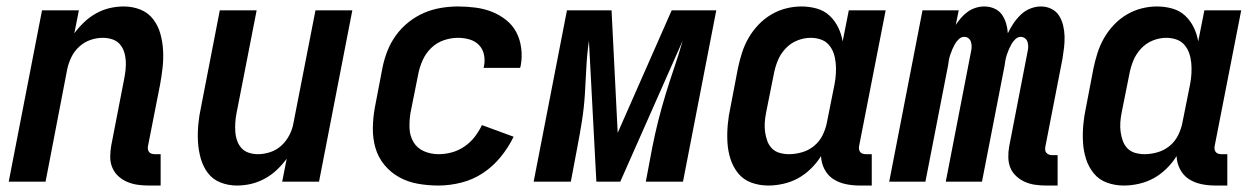

<svg xmlns="http://www.w3.org/2000/svg" viewBox="-20 -562 3890 594"><path d="M440 12Q422 12 405 9.5Q388 7 373 0.5Q358 -6 346 -17Q334 -28 327.5 -43.5Q321 -59 321 -76Q321 -93 324 -111L364 -317Q367 -332 368.5 -346.5Q370 -361 369 -375.5Q368 -390 363.5 -403Q359 -416 350 -426Q341 -436 327 -440.5Q313 -445 298 -445Q279 -445 260 -438.5Q241 -432 225.5 -418Q210 -404 201 -385.5Q192 -367 188 -348L121 0H7L110 -530H224L210 -459Q224 -478 241 -494Q258 -510 278 -521Q298 -532 319.5 -537Q341 -542 363 -542Q390 -542 414 -532.5Q438 -523 453.5 -503Q469 -483 476 -458Q483 -433 484.5 -406.5Q486 -380 483 -353Q480 -326 475 -299L438 -111Q437 -106 437.5 -101Q438 -96 441 -92Q444 -88 449 -86.5Q454 -85 459 -85H477V12Z M713 12Q686 12 662 2.5Q638 -7 623 -27Q608 -47 601 -72Q594 -97 592.5 -123.5Q591 -150 593.5 -177Q596 -204 602 -231L660 -530H774L712 -213Q709 -198 708 -183.5Q707 -169 708 -154.5Q709 -140 713.5 -127Q718 -114 727 -104Q736 -94 749.5 -89.5Q763 -85 778 -85Q797 -85 816.5 -91.5Q836 -98 851 -112Q866 -126 875.5 -144.5Q885 -163 888 -182L956 -530H1070L967 0H853L867 -71Q853 -52 836 -36Q819 -20 798.5 -9Q778 2 756.5 7Q735 12 713 12Z M1337 12Q1304 12 1273 6.5Q1242 1 1215.5 -13.5Q1189 -28 1169.5 -51.5Q1150 -75 1141.5 -104.5Q1133 -134 1133.5 -166.5Q1134 -199 1140 -231L1163 -351Q1168 -377 1178 -403Q1188 -429 1204.5 -452Q1221 -475 1243.5 -493Q1266 -511 1291.5 -522Q1317 -533 1344 -537.5Q1371 -542 1397 -542Q1424 -542 1451 -538.5Q1478 -535 1502 -525.5Q1526 -516 1546 -500Q1566 -484 1577.5 -462Q1589 -440 1592.5 -413Q1596 -386 1591 -359L1589 -352H1476L1477 -356Q1481 -374 1477.5 -392Q1474 -410 1462 -422.5Q1450 -435 1432.5 -440Q1415 -445 1397 -445Q1375 -445 1353 -437.5Q1331 -430 1314 -413.5Q1297 -397 1287.5 -375.5Q1278 -354 1274 -333L1250 -213Q1246 -189 1247 -165Q1248 -141 1259.5 -122Q1271 -103 1292 -94Q1313 -85 1337 -85Q1357 -85 1377.5 -90.5Q1398 -96 1416.5 -108.5Q1435 -121 1448.5 -138.5Q1462 -156 1471 -175L1569 -139Q1553 -106 1529 -76.5Q1505 -47 1474 -26.5Q1443 -6 1407 3Q1371 12 1337 12Z M1631 0 1734 -530H1872L1891 -151L2058 -530H2196L2093 0H1978L1998 -106Q2006 -147 2016.5 -188.5Q2027 -230 2039.5 -271Q2052 -312 2066 -353Q2080 -394 2092 -436L1899 0H1825L1802 -436Q1796 -394 1794 -353Q1792 -312 1789.5 -271Q1787 -230 1780.5 -188.5Q1774 -147 1766 -106L1746 0Z M2357 12Q2329 12 2304.5 3Q2280 -6 2264 -25.5Q2248 -45 2240 -70Q2232 -95 2230.5 -122Q2229 -149 2231.5 -176.5Q2234 -204 2240 -231L2263 -351Q2268 -375 2275.5 -398.5Q2283 -422 2295.5 -444Q2308 -466 2326 -485Q2344 -504 2366 -517Q2388 -530 2412 -536Q2436 -542 2459 -542Q2484 -542 2507 -535.5Q2530 -529 2546.5 -513.5Q2563 -498 2573 -477.5Q2583 -457 2587 -434L2606 -530H2720L2638 -111Q2637 -106 2637.5 -101Q2638 -96 2641 -92Q2644 -88 2649 -86.5Q2654 -85 2659 -85H2677V12H2640Q2617 12 2596 7.5Q2575 3 2558 -8Q2541 -19 2531 -38Q2521 -57 2520 -79Q2507 -58 2488.5 -40Q2470 -22 2449 -10.5Q2428 1 2404 6.5Q2380 12 2357 12ZM2421 -85Q2441 -85 2461.5 -91Q2482 -97 2498.5 -110.5Q2515 -124 2524.5 -143Q2534 -162 2538 -182L2562 -302Q2565 -318 2566 -334.5Q2567 -351 2565.5 -367Q2564 -383 2559 -397.5Q2554 -412 2544 -423.5Q2534 -435 2519 -440Q2504 -445 2488 -445Q2467 -445 2446 -436.5Q2425 -428 2409.5 -411Q2394 -394 2386 -374Q2378 -354 2374 -333L2350 -213Q2347 -198 2346 -183Q2345 -168 2347 -153.5Q2349 -139 2354 -125.5Q2359 -112 2368.5 -102.5Q2378 -93 2392 -89Q2406 -85 2421 -85Z M3216 12Q3198 12 3181.5 9.5Q3165 7 3150.5 0.5Q3136 -6 3124 -17Q3112 -28 3106 -42.5Q3100 -57 3099.5 -74Q3099 -91 3102 -108L3159 -402Q3161 -410 3161 -417.5Q3161 -425 3159 -432Q3157 -439 3151 -443.5Q3145 -448 3138 -448Q3129 -448 3121.5 -441Q3114 -434 3109.5 -426Q3105 -418 3101.5 -410Q3098 -402 3095 -393Q3092 -384 3090.5 -375.5Q3089 -367 3088 -359L3018 0H2906L2984 -402Q2986 -410 2986 -417.5Q2986 -425 2984 -432Q2982 -439 2976.5 -443.5Q2971 -448 2963 -448Q2954 -448 2946.5 -441Q2939 -434 2934.5 -426Q2930 -418 2926.5 -410Q2923 -402 2920 -393Q2917 -384 2915.5 -375.5Q2914 -367 2913 -359L2843 0H2731L2834 -530H2946L2937 -485Q2944 -496 2953.5 -507Q2963 -518 2974.5 -526Q2986 -534 2999 -538Q3012 -542 3025 -542Q3042 -542 3056.5 -535.5Q3071 -529 3079.5 -517Q3088 -505 3092.5 -490Q3097 -475 3098 -459Q3105 -474 3115 -489Q3125 -504 3138 -516.5Q3151 -529 3167.5 -535.5Q3184 -542 3200 -542Q3218 -542 3233 -534.5Q3248 -527 3256.5 -513.5Q3265 -500 3269 -483.5Q3273 -467 3273.5 -450Q3274 -433 3272 -415.5Q3270 -398 3267 -380L3214 -108Q3213 -103 3213.5 -98Q3214 -93 3217 -89.5Q3220 -86 3224.5 -84Q3229 -82 3235 -82H3252V12Z M3457 12Q3429 12 3404.5 3Q3380 -6 3364 -25.5Q3348 -45 3340 -70Q3332 -95 3330.5 -122Q3329 -149 3331.5 -176.5Q3334 -204 3340 -231L3363 -351Q3368 -375 3375.5 -398.5Q3383 -422 3395.5 -444Q3408 -466 3426 -485Q3444 -504 3466 -517Q3488 -530 3512 -536Q3536 -542 3559 -542Q3584 -542 3607 -535.5Q3630 -529 3646.5 -513.5Q3663 -498 3673 -477.5Q3683 -457 3687 -434L3706 -530H3820L3738 -111Q3737 -106 3737.5 -101Q3738 -96 3741 -92Q3744 -88 3749 -86.5Q3754 -85 3759 -85H3777V12H3740Q3717 12 3696 7.5Q3675 3 3658 -8Q3641 -19 3631 -38Q3621 -57 3620 -79Q3607 -58 3588.5 -40Q3570 -22 3549 -10.5Q3528 1 3504 6.5Q3480 12 3457 12ZM3521 -85Q3541 -85 3561.5 -91Q3582 -97 3598.5 -110.5Q3615 -124 3624.5 -143Q3634 -162 3638 -182L3662 -302Q3665 -318 3666 -334.5Q3667 -351 3665.5 -367Q3664 -383 3659 -397.5Q3654 -412 3644 -423.5Q3634 -435 3619 -440Q3604 -445 3588 -445Q3567 -445 3546 -436.5Q3525 -428 3509.5 -411Q3494 -394 3486 -374Q3478 -354 3474 -333L3450 -213Q3447 -198 3446 -183Q3445 -168 3447 -153.5Q3449 -139 3454 -125.5Q3459 -112 3468.5 -102.5Q3478 -93 3492 -89Q3506 -85 3521 -85Z"/></svg>

Font: Lode
Style: Bold Italic
Weight: 700
Italic angle: -11°
Monospace: yes
Designer: Belleve Invis
Foundry: Belleve Invis
Version: Version 29.2.0; ttfautohint (v1.8.3)